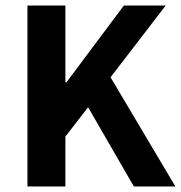

<svg xmlns="http://www.w3.org/2000/svg" viewBox="-20 -673 653 693"><path d="M79 0V-653H216V-376H220L427 -653H578L379 -394L613 0H463L298 -286L216 -180V0Z"/></svg>

Font: Assistant
Style: Bold
Weight: 700
Designer: Hebrew By Ben Nathan, Latin by Paul Hunt
Version: Version 3.000